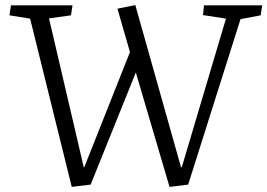

<svg xmlns="http://www.w3.org/2000/svg" viewBox="-20 -722 1047 752"><path d="M689 -67H692L865 -649L775 -663L779 -701H1007L1001 -662L922 -647L717 1L644 10L512 -438L335 1L261 10L98 -649L17 -662L23 -701H264L258 -662L172 -650L308 -67H310L489 -518L440 -688L510 -702Z"/></svg>

Font: Literata Light
Style: Italic
Weight: 300
Italic angle: -2°
Designer: Latin by Veronika Burian and Jose Scaglione. Greek by Irene Vlachou. Cyrillic by Vera Evstafieva
Foundry: TypeTogether
Version: Version 3.103;gftools[0.9.29]